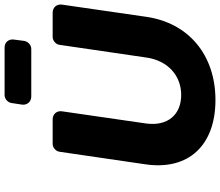

<svg xmlns="http://www.w3.org/2000/svg" viewBox="-81 -868 957 835"><g transform="rotate(-90 397.5 -450.5)"><path d="M637 -823 643 -869C646 -891 631 -909 609 -909H401C385 -909 369 -895 367 -879L360 -833C357 -811 373 -793 395 -793H602C619 -793 634 -807 637 -823ZM760 -700H654C638 -700 622 -686 620 -670L565 -294C552 -199 486 -141 402 -141C317 -141 265 -199 278 -294L331 -660C334 -682 319 -700 296 -700H189C173 -700 157 -686 155 -670L100 -294C74 -109 183 8 380 8C576 8 716 -109 742 -294L795 -660C798 -682 783 -700 760 -700Z"/></g></svg>

Font: Trueno
Style: RoundBdIt
Weight: 700
Designer: Julieta Ulanovsky, Jasper
Foundry: Julieta Ulanovsky, Cannot Into Space Fonts
Version: Version 3.001